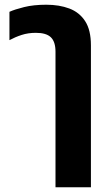

<svg xmlns="http://www.w3.org/2000/svg" viewBox="-20 -581 475 813"><path d="M215 212V-100H365V212ZM215 0V-362Q215 -404 195.5 -423Q176 -442 132 -442Q99 -442 71.5 -433Q44 -424 20 -411V-531Q42 -541 82 -551Q122 -561 176 -561Q231 -561 273.5 -545Q316 -529 340.5 -491.5Q365 -454 365 -389V0Z"/></svg>

Font: Noto Sans Thai
Style: Bold
Weight: 700
Designer: Monotype Design Team
Foundry: Monotype Imaging Inc.
Version: Version 2.001